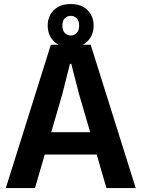

<svg xmlns="http://www.w3.org/2000/svg" viewBox="-20 -954 718 974"><path d="M9.5 0 238 -727H440L668.5 0H520L470.5 -170H207L157.5 0ZM295.5 -474.5 240 -283.5H437.5L381.5 -474.5L341.5 -630H335ZM339 -713.5Q283.5 -713.5 252.8 -745Q222 -776.5 222 -824Q222 -871.5 252.8 -902.5Q283.5 -933.5 339 -933.5Q393.5 -933.5 424.2 -902.5Q455 -871.5 455 -824Q455 -776.5 424.2 -745Q393.5 -713.5 339 -713.5ZM339 -774Q356 -774 368.8 -786.5Q381.5 -799 381.5 -824Q381.5 -849.5 368.8 -861.5Q356 -873.5 339 -873.5Q321.5 -873.5 309 -861.5Q296.5 -849.5 296.5 -824Q296.5 -799 309 -786.5Q321.5 -774 339 -774Z"/></svg>

Font: Spline Sans SemiBold
Style: Regular
Weight: 600
Designer: Eben Sorkin, Mirko Velimirovic
Foundry: Sorkin Type
Version: Version 1.000; ttfautohint (v1.8.3)